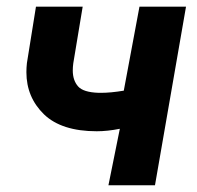

<svg xmlns="http://www.w3.org/2000/svg" viewBox="-20 -548 582 568"><path d="M530.3 -528.3H392.6L346.2 -279.8C319.8 -275.4 297.4 -273.4 279.3 -273.4C276.9 -273.4 274.4 -273.4 272 -273.4C241.2 -274.4 221.2 -280.8 210.9 -292.5C200.7 -304.2 195.3 -319.8 195.3 -339.4C195.3 -346.2 195.8 -353 196.8 -360.8L224.6 -528.3H86.4L59.6 -361.3C58.6 -352.1 58.1 -343.3 58.1 -334.5C58.1 -284.7 75.7 -243.2 110.4 -209.5C145 -176.3 197.3 -159.7 266.1 -159.7C287.1 -159.7 310.1 -162.1 334.5 -167L300.8 0H438.5Z"/></svg>

Font: Roboto
Style: Bold Italic
Weight: 700
Italic angle: -12°
Designer: Google
Version: Version 2.137; 2017